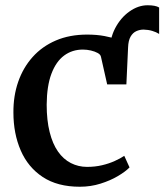

<svg xmlns="http://www.w3.org/2000/svg" viewBox="-20 -699 625 730"><path d="M460.5 -378 416 -420 398 -500.5Q396.5 -550.5 417.5 -591Q438.5 -631.5 472 -655.2Q505.5 -679 541 -679Q571.5 -679 585 -670.5V-570Q574 -577 559 -581.5Q544 -586 526 -586.5Q511.5 -586.5 498.2 -580.5Q485 -574.5 476.5 -559.8Q468 -545 467 -519ZM283.5 11Q198.5 11 142.5 -26Q86.5 -63 58.8 -127Q31 -191 31 -271Q30.5 -334 49.2 -388Q68 -442 104 -482.2Q140 -522.5 192.2 -545Q244.5 -567.5 311.5 -567.5Q348.5 -567.5 378 -561.8Q407.5 -556 429.2 -548.8Q451 -541.5 465.5 -537.5L460 -378H387.5L364 -482.5Q362.5 -491.5 351.5 -497.5Q340.5 -503.5 325.5 -507Q310.5 -510.5 295 -510.5Q254.5 -510.5 223.8 -487.8Q193 -465 175.5 -418.5Q158 -372 157.5 -301Q157.5 -241.5 168.8 -196.8Q180 -152 200.5 -122.8Q221 -93.5 249.5 -79Q278 -64.5 311 -64.5Q341.5 -64.5 368 -70.8Q394.5 -77 416 -86.8Q437.5 -96.5 452.5 -106.5L472.5 -62.5Q457 -46.5 428.2 -29.5Q399.5 -12.5 362.2 -0.8Q325 11 283.5 11Z"/></svg>

Font: Merriweather 24pt SemiBold
Style: Regular
Weight: 600
Designer: Eben Sorkin
Foundry: Eben Sorkin
Version: Version 2.100